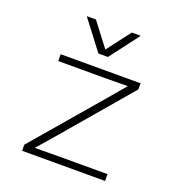

<svg xmlns="http://www.w3.org/2000/svg" viewBox="-139 -891 928 1005"><g transform="rotate(20 325.0 -389.0)"><path d="M96 0V-34L411 -402L500 -507L363 -506H113V-544H558V-510L245 -143L153 -37L291 -38H558V0ZM173 -778H224L324 -647L424 -778H474L350 -615H297Z"/></g></svg>

Font: Azeret Mono Thin Thin
Style: Regular
Weight: 250
Version: Version 1.002